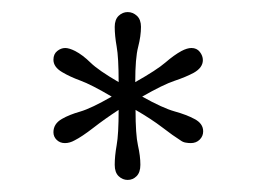

<svg xmlns="http://www.w3.org/2000/svg" viewBox="-20 -739 440 318"><path d="M191.5 -441Q183 -441 176.5 -447.2Q170 -453.5 170 -466Q170 -480.5 173.2 -498.5Q176.5 -516.5 176.5 -557Q153.5 -542 134.5 -527.2Q115.5 -512.5 103.5 -506.5Q95.5 -502 87.5 -502Q79.5 -502 74 -507.2Q68.5 -512.5 68.5 -520Q68.5 -534 82.5 -542Q94.5 -549 112.8 -554.2Q131 -559.5 165 -579Q131 -599 113.2 -605.5Q95.5 -612 83 -619.5Q68.5 -628 68.5 -640Q68.5 -649.5 74.8 -654.5Q81 -659.5 88 -659.5Q94.5 -659.5 104.5 -654.5Q117 -648 130 -635.2Q143 -622.5 176.5 -603Q176.5 -644 173.2 -662Q170 -680 170 -694.5Q170 -706.5 176.5 -712.8Q183 -719 191.5 -719Q200 -719 206.8 -712.8Q213.5 -706.5 213.5 -694.5Q213.5 -679.5 208.8 -661.2Q204 -643 204 -603Q239.5 -623 254 -635.5Q268.5 -648 280.5 -654.5Q290 -659.5 297 -659.5Q306 -659.5 311 -653Q316 -646.5 316 -639.5Q316 -627 301 -618.5Q288 -611.5 269.2 -605.2Q250.5 -599 215.5 -579Q249.5 -560 269.2 -554.5Q289 -549 302 -542Q316.5 -534.5 316.5 -521.5Q316.5 -513.5 310.8 -507.8Q305 -502 296 -502Q292 -502 287.5 -502.8Q283 -503.5 279 -506.5Q267 -514 248.8 -528Q230.5 -542 204.5 -557Q204.5 -516 208.5 -498.2Q212.5 -480.5 212.5 -466Q212.5 -453.5 206.2 -447.2Q200 -441 191.5 -441Z"/></svg>

Font: Imbue 10pt Light
Style: Regular
Weight: 300
Designer: Tyler Finck
Foundry: Etcetera Type Company
Version: Version 1.102; ttfautohint (v1.8.3)